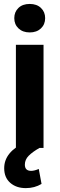

<svg xmlns="http://www.w3.org/2000/svg" viewBox="-20 -758 305 984"><path d="M203.1 0H61.5V-528.3H203.1ZM53.2 -665Q53.2 -696.8 74.5 -717.3Q95.7 -737.8 132.3 -737.8Q168.5 -737.8 189.9 -717.3Q211.4 -696.8 211.4 -665Q211.4 -632.8 189.7 -612.3Q168 -591.8 132.3 -591.8Q96.7 -591.8 75 -612.3Q53.2 -632.8 53.2 -665ZM182.6 0Q146.5 20.5 127 40.3Q107.4 60.1 107.4 85.9Q107.4 117.7 139.6 117.7Q155.8 117.7 178.7 107.9L192.9 184.6Q157.2 206.1 112.3 206.1Q63.5 206.1 32.5 179Q1.5 151.9 1.5 104Q1.5 20 110.4 -29.3Z"/></svg>

Font: Robotiche
Style: Bold
Weight: 700
Designer: Google
Version: Version 2.001150; 2014